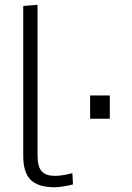

<svg xmlns="http://www.w3.org/2000/svg" viewBox="-20 -768 550 799"><path d="M355 -273.9H437V-370.6H355ZM206.5 11.2Q139.2 11.2 107.9 -19.3Q76.7 -49.8 76.7 -118.7V-743.2L136.2 -748V-122.1Q136.2 -73.2 154.1 -54.7Q171.9 -36.1 208 -36.1Q237.3 -36.1 281.2 -47.4L283.7 -0.5Q235.8 11.2 206.5 11.2Z"/></svg>

Font: Oxygen Light
Style: Regular
Weight: 300
Designer: vernon adams
Foundry: Vernon Adams
Version: Version Release 0.2.3 webfont; ttfautohint (v0.93.3-1d66) -l